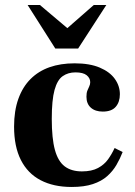

<svg xmlns="http://www.w3.org/2000/svg" viewBox="-20 -733 536 764"><path d="M265 11Q193 11 141.5 -16Q90 -43 63 -96.5Q36 -150 36 -229Q36 -292 53 -339.5Q70 -387 101.5 -418.5Q133 -450 177 -465.5Q221 -481 277 -481Q337 -481 377 -464Q417 -447 437 -419Q457 -391 457 -358Q457 -327 440.5 -308Q424 -289 389 -289Q359 -289 341.5 -304.5Q324 -320 324 -348Q324 -363 327.5 -372Q331 -381 335 -389Q339 -397 339 -406Q339 -422 325 -433.5Q311 -445 280 -445Q251 -445 229.5 -430Q208 -415 197 -375Q186 -335 186 -260Q186 -182 198.5 -136.5Q211 -91 237.5 -71Q264 -51 306 -51Q345 -51 370 -64.5Q395 -78 410 -99Q425 -120 436 -144L468 -128Q458 -102 443.5 -77Q429 -52 406.5 -32Q384 -12 349.5 -0.5Q315 11 265 11ZM200 -540 90 -713H139L248 -621L353 -713H403L291 -540Z"/></svg>

Font: Frank Ruhl Libre
Style: Bold
Weight: 700
Designer: Yanek Iontef
Foundry: Fontef
Version: Version 6.004